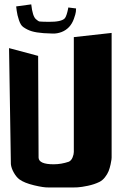

<svg xmlns="http://www.w3.org/2000/svg" viewBox="-20 -844 552 870"><path d="M53.2 -814.9 121.6 -824.2Q127.4 -770.5 142.6 -757.3Q153.3 -747.6 159.2 -746.6Q165 -745.6 200.7 -745.1Q257.3 -744.6 272.9 -760.3Q277.3 -764.6 281.5 -777.1Q285.6 -789.6 287.6 -799.8L289.6 -810.1L324.7 -805.7Q324.7 -799.8 323.7 -790.5Q322.8 -781.2 314.9 -759Q307.1 -736.8 293 -721.7Q278.3 -706.1 258.5 -698.7Q238.8 -691.4 219.5 -691.9Q200.2 -692.4 177.2 -693.8Q144.5 -696.3 124 -702.4Q103.5 -708.5 85 -721.7Q73.7 -729.5 65.9 -752.7Q58.1 -775.9 55.7 -795.4ZM152.8 -590.8Q154.3 -145.5 154.8 -129.9Q155.8 -99.6 223.1 -99.6Q257.8 -99.6 292 -111.3Q303.2 -116.7 308.8 -130.6Q314.5 -144.5 314.5 -155.3V-166.5V-675.8L485.8 -694.8V-130.4Q485.8 -127 485.1 -120.8Q484.4 -114.7 481 -98.6Q477.5 -82.5 472.2 -68.8Q466.8 -55.2 455.6 -40.8Q444.3 -26.4 430.2 -19.5Q407.2 -8.3 378.2 -2.2Q349.1 3.9 331.5 4.9L314 5.4H200.7Q178.7 6.3 134.3 -4.4Q89.8 -15.1 67.9 -31.2Q53.7 -42 42.5 -62Q31.2 -82 29.3 -100.1L21 -626Z"/></svg>

Font: Some Time Later
Style: Regular
Weight: 400
Version: Version 003.300